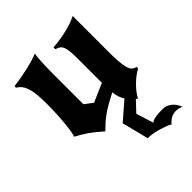

<svg xmlns="http://www.w3.org/2000/svg" viewBox="-205 -596 939 939"><g transform="rotate(-45 265.0 -126.0)"><path d="M18 -443Q39 -445 65 -449.5Q91 -454 117 -460Q143 -466 165 -472.5Q187 -479 200 -485Q198 -468 196.5 -454Q195 -440 194.5 -424Q194 -408 193.5 -389Q193 -370 193 -344V-142L235 -110L331 -152V-308Q331 -342 329.5 -364Q328 -386 323 -399Q318 -412 309.5 -418.5Q301 -425 286 -429V-442Q334 -445 380.5 -456Q427 -467 461 -484V-248Q461 -201 463 -171.5Q465 -142 470 -124Q475 -106 483.5 -98Q492 -90 506 -87V-76Q493 -70 477 -58Q461 -46 446 -31Q431 -16 419 -0.5Q407 15 401 28L393 21L343 74L371 164Q377 158 388 155Q399 152 411 150.5Q423 149 434.5 149Q446 149 453 149Q474 149 494.5 164Q515 179 527 210Q517 205 507.5 203Q498 201 489 201Q454 201 428 233Q419 227 403 221Q387 215 368.5 209.5Q350 204 331.5 201Q313 198 298 198L263 60L355 -20Q338 -45 334 -83Q304 -68 281.5 -55Q259 -42 240.5 -29Q222 -16 206.5 -2Q191 12 175 28Q155 10 139.5 -2.5Q124 -15 109.5 -25Q95 -35 80.5 -43.5Q66 -52 48 -62Q52 -68 55.5 -89Q59 -110 62 -140Q65 -170 66.5 -204.5Q68 -239 68 -271Q68 -307 65.5 -333.5Q63 -360 57 -379Q51 -398 41.5 -410.5Q32 -423 17 -432Z"/></g></svg>

Font: New Rocker
Style: Regular
Weight: 400
Designer: Pablo Impallari, Brenda Gallo, Rodrigo Fuenzalida
Foundry: Pablo Impallari, Brenda Gallo, Rodrigo Fuenzalida
Version: Version 1.000; ttfautohint (v0.93) -l 8 -r 50 -G 200 -x 14 -